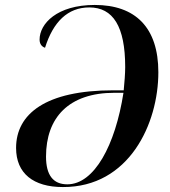

<svg xmlns="http://www.w3.org/2000/svg" viewBox="-20 -746 688 776"><path d="M234 10C502 11 620 -246 620 -454C620 -635 527 -726 363 -726C210 -726 140 -650 140 -586C140 -567 150 -557 162 -553C195 -658 254 -716 341 -716C437 -716 486 -639 486 -475C486 -450 483 -410 480 -381H438C165 -381 45 -286 45 -148C45 -45 115 10 234 10ZM252 -1C195 -1 166 -38 166 -113C166 -271 258 -371 443 -371H479C446 -159 361 -1 252 -1Z"/></svg>

Font: Noto Serif Display SemiCondensed SemiBold
Style: Italic
Weight: 600
Width: 4
Italic angle: -12°
Designer: Monotype Design Team
Foundry: Monotype Imaging Inc.
Version: Version 2.009